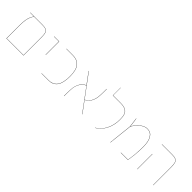

<svg xmlns="http://www.w3.org/2000/svg" viewBox="220 -1878 3040 3040"><g transform="rotate(45 1740.0 -358.5)"><path d="M475 -406V0H92V-300Q92 -372 100.5 -419.5Q109 -467 122 -495Q135 -523 155 -553H70V-557H346Q401 -557 428.5 -542Q456 -527 465.5 -495.5Q475 -464 475 -406ZM471 -4V-405Q471 -463 462 -493.5Q453 -524 426.5 -538.5Q400 -553 346 -553H159Q139 -523 126 -494.5Q113 -466 104.5 -418.5Q96 -371 96 -300V-4Z M714 -553H604L605 -557H718V-255H714Z M877 -4H1035Q1128 -4 1178 -70Q1228 -136 1228 -287Q1228 -430 1175.5 -491.5Q1123 -553 1026 -553H880V-557H1026Q1125 -557 1178.5 -494.5Q1232 -432 1232 -287Q1232 -134 1181 -67Q1130 0 1035 0H877Z M1789 0 1516 -369Q1456 -340 1427 -289.5Q1398 -239 1391.5 -186.5Q1385 -134 1385 -60V0H1381V-60Q1381 -133 1388 -186.5Q1395 -240 1423.5 -291Q1452 -342 1513 -372L1376 -557H1381L1654 -189Q1712 -218 1739.5 -268.5Q1767 -319 1773.5 -372.5Q1780 -426 1780 -499V-557H1784V-499Q1784 -426 1777.5 -372Q1771 -318 1743 -267Q1715 -216 1656 -186L1794 0Z M2085 7Q2169 -38 2220.5 -138Q2272 -238 2272 -365Q2272 -434 2256.5 -474Q2241 -514 2201.5 -533.5Q2162 -553 2089 -553H1922V-728H1925V-557H2089Q2163 -557 2203.5 -537Q2244 -517 2260 -476Q2276 -435 2276 -365Q2276 -236 2223.5 -135.5Q2171 -35 2085 11Z M2841 -326Q2841 -228 2834.5 -158Q2828 -88 2814 0H2653V-4H2811Q2825 -90 2831 -159Q2837 -228 2837 -326Q2837 -435 2799.5 -500Q2762 -565 2682 -565Q2642 -565 2599.5 -541Q2557 -517 2521.5 -477.5Q2486 -438 2466 -395L2423 0H2419L2462 -398L2441 -557H2445L2466 -402Q2486 -445 2521.5 -483.5Q2557 -522 2599.5 -545.5Q2642 -569 2682 -569Q2764 -569 2802.5 -503Q2841 -437 2841 -326Z M3376 -405Q3376 -463 3367 -493.5Q3358 -524 3331.5 -538.5Q3305 -553 3251 -553H3019V-557H3251Q3306 -557 3333.5 -542Q3361 -527 3370.5 -495.5Q3380 -464 3380 -406V0H3376ZM3019 -340H3023V0H3019Z"/></g></svg>

Font: FiraGO Four
Style: Regular
Weight: 100
Designer: bBox Type
Foundry: bBox Type GmbH
Version: Version 1.001